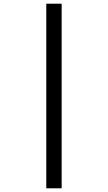

<svg xmlns="http://www.w3.org/2000/svg" viewBox="-20 -780 583 1037"><path d="M230 -760H313V237H230Z"/></svg>

Font: Noto Sans Khmer Medium
Style: Regular
Weight: 500
Version: Version 2.003